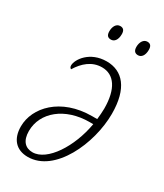

<svg xmlns="http://www.w3.org/2000/svg" viewBox="-183 -790 747 873"><g transform="rotate(30 190.0 -353.0)"><path d="M317 -641C334 -641 348 -656 348 -687C348 -708 339 -716 324 -716C304 -716 292 -695 292 -671C292 -649 302 -641 317 -641ZM175 -641C192 -641 206 -656 206 -687C206 -708 197 -716 182 -716C161 -716 150 -695 150 -671C150 -649 159 -641 175 -641ZM114 10C256 10 348 -195 348 -351C348 -484 293 -546 209 -546C121 -546 77 -481 77 -449C77 -441 81 -435 86 -434C113 -478 151 -512 204 -512C268 -512 306 -457 306 -354C306 -339 304 -315 302 -297H276C111 -297 18 -194 18 -95C18 -29 53 10 114 10ZM122 -19C85 -19 60 -43 60 -95C60 -193 150 -268 279 -268H298C276 -139 199 -19 122 -19Z"/></g></svg>

Font: Noto Serif Condensed ExtraLight
Style: Italic
Weight: 200
Width: 3
Italic angle: -12°
Designer: Monotype Design Team
Foundry: Monotype Imaging Inc.
Version: Version 2.013